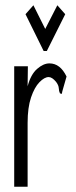

<svg xmlns="http://www.w3.org/2000/svg" viewBox="-20 -709 290 730"><path d="M34 -457H86L85 -381Q97 -426 121 -447Q145 -468 168 -468Q209 -468 233 -418L217 -362L215 -352L208 -354Q204 -362 203.5 -373.5Q203 -385 193 -398Q178 -416 165 -416Q149 -416 130 -396.5Q111 -377 98 -338.5Q85 -300 85 -242V1H34ZM107 -689 152 -599 198 -689 228 -655 158 -515H146L77 -655Z"/></svg>

Font: Inconsolata UltraCondensed
Style: Regular
Weight: 400
Width: 1
Monospace: yes
Designer: Raph Levien, Cyreal, Brenton Simpson
Foundry: Raph Levien, Cyreal, Google
Version: Version 3.000; ttfautohint (v1.8.2.53-6de2)